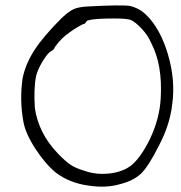

<svg xmlns="http://www.w3.org/2000/svg" viewBox="-20 -657 676 718"><path d="M307.6 -632.8Q434.6 -639.6 465.8 -634.8Q502 -626 526.4 -601.6Q579.1 -550.8 607.9 -454.1Q636.7 -357.4 624 -266.6Q615.2 -189.5 574.2 -112.3Q535.2 -34.2 506.8 -7.3Q478.5 19.5 426.8 32.2Q376 46.9 311.5 37.1Q239.3 27.3 188.5 -11.7Q148.4 -44.9 111.8 -101.6Q75.2 -158.2 67.4 -202.1Q52.7 -283.2 64.5 -364.3Q75.2 -417 107.9 -468.3Q140.6 -519.5 210.9 -589.8Q238.3 -615.2 255.9 -623Q273.4 -630.9 307.6 -632.8ZM467.8 -583Q450.2 -587.9 408.2 -587.9Q332 -587.9 311.5 -581.1Q305.7 -581.1 300.8 -573.2Q299.8 -572.3 297.9 -569.8Q295.9 -567.4 293.9 -567.4Q290 -567.4 271 -556.2Q252 -544.9 239.3 -535.2Q210 -515.6 185.5 -481.4Q181.6 -470.7 172.9 -466.8Q159.2 -460 140.6 -429.7Q122.1 -399.4 115.2 -374Q105.5 -326.2 110.4 -252.9Q124 -158.2 197.3 -82Q224.6 -53.7 243.7 -41Q262.7 -28.3 292 -19.5Q327.1 -6.8 361.3 -6.8Q426.8 -6.8 467.8 -36.1Q504.9 -64.5 540 -135.7Q577.1 -212.9 581.1 -291Q587.9 -415 545.9 -495.1Q534.2 -523.4 510.7 -548.8Q487.3 -574.2 467.8 -583Z"/></svg>

Font: JasonHandwriting2
Style: Regular
Weight: 400
Version: Version 1.05.10